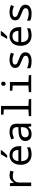

<svg xmlns="http://www.w3.org/2000/svg" viewBox="1992 -2798 816 4841"><g transform="rotate(-90 2400.5 -378.0)"><path d="M517.1 -523.9 493.2 -442.9Q433.1 -464.8 383.8 -464.8Q304.2 -464.8 261 -419.7Q217.8 -374.5 217.8 -289.1V0H128.9V-536.1H201.2L211.9 -438H215.8Q252.9 -496.1 295.4 -521Q337.9 -545.9 399.9 -545.9Q457.5 -545.9 517.1 -523.9Z M1135.3 -251H757.3Q761.2 -67.9 925.3 -67.9Q1020.5 -67.9 1106 -105V-26.9Q1024.9 9.8 928.2 9.8Q808.6 9.8 736.8 -63.2Q665 -136.2 665 -264.2Q665 -394 731.2 -470Q797.4 -545.9 908.2 -545.9Q1011.7 -545.9 1073.5 -480.5Q1135.3 -415 1135.3 -306.2ZM759.3 -323.2H1039.1Q1039.1 -472.2 906.2 -472.2Q772 -472.2 759.3 -323.2ZM844.2 -619.1Q890.1 -684.1 929.2 -766.1H1036.1V-755.9Q981.4 -671.4 903.3 -606H844.2Z M1637.2 0 1619.1 -74.2H1615.2Q1577.6 -26.9 1538.1 -8.5Q1498.5 9.8 1436 9.8Q1356.4 9.8 1311.3 -32.2Q1266.1 -74.2 1266.1 -149.9Q1266.1 -312 1515.1 -319.8L1614.3 -323.2V-356.9Q1614.3 -472.2 1495.1 -472.2Q1423.3 -472.2 1335 -432.1L1304.2 -499Q1399.9 -545.9 1491.2 -545.9Q1602.1 -545.9 1651.6 -503.4Q1701.2 -460.9 1701.2 -367.2V0ZM1613.3 -262.2 1534.2 -258.8Q1438.5 -254.9 1398.4 -228.8Q1358.4 -202.6 1358.4 -148.9Q1358.4 -62 1456.1 -62Q1527.8 -62 1570.6 -101.8Q1613.3 -141.6 1613.3 -213.9Z M2060.1 -689.9 1929.2 -700.2V-759.8H2149.4V-69.8L2321.3 -60.1V0H1892.1V-60.1L2060.1 -69.8Z M2709.5 -756.8Q2761.2 -756.8 2761.2 -701.2Q2761.2 -672.9 2745.8 -658.9Q2730.5 -645 2709.5 -645Q2657.2 -645 2657.2 -701.2Q2657.2 -756.8 2709.5 -756.8ZM2664.6 -465.8 2533.2 -476.1V-536.1H2753.4V-69.8L2925.3 -60.1V0H2496.6V-60.1L2664.6 -69.8Z M3099.6 -23.9V-105Q3193.8 -63 3280.3 -63Q3414.6 -63 3414.6 -142.1Q3414.6 -169.9 3390.6 -190.4Q3366.7 -210.9 3280.3 -242.2Q3166.5 -284.7 3137 -320.1Q3107.4 -355.5 3107.4 -403.8Q3107.4 -470.2 3161.9 -508.1Q3216.3 -545.9 3312.5 -545.9Q3409.2 -545.9 3492.7 -509.8L3463.4 -437Q3374.5 -472.2 3307.6 -472.2Q3192.4 -472.2 3192.4 -407.2Q3192.4 -377.4 3217 -359.6Q3241.7 -341.8 3330.6 -310.1Q3433.6 -272.5 3467.5 -236.1Q3501.5 -199.7 3501.5 -147Q3501.5 -73.7 3444.3 -32Q3387.2 9.8 3282.7 9.8Q3161.6 9.8 3099.6 -23.9Z M4135.7 -251H3757.8Q3761.7 -67.9 3925.8 -67.9Q4021 -67.9 4106.4 -105V-26.9Q4025.4 9.8 3928.7 9.8Q3809.1 9.8 3737.3 -63.2Q3665.5 -136.2 3665.5 -264.2Q3665.5 -394 3731.7 -470Q3797.9 -545.9 3908.7 -545.9Q4012.2 -545.9 4074 -480.5Q4135.7 -415 4135.7 -306.2ZM3759.8 -323.2H4039.6Q4039.6 -472.2 3906.7 -472.2Q3772.5 -472.2 3759.8 -323.2ZM3844.7 -619.1Q3890.6 -684.1 3929.7 -766.1H4036.6V-755.9Q3981.9 -671.4 3903.8 -606H3844.7Z M4299.8 -23.9V-105Q4394 -63 4480.5 -63Q4614.7 -63 4614.7 -142.1Q4614.7 -169.9 4590.8 -190.4Q4566.9 -210.9 4480.5 -242.2Q4366.7 -284.7 4337.2 -320.1Q4307.6 -355.5 4307.6 -403.8Q4307.6 -470.2 4362.1 -508.1Q4416.5 -545.9 4512.7 -545.9Q4609.4 -545.9 4692.9 -509.8L4663.6 -437Q4574.7 -472.2 4507.8 -472.2Q4392.6 -472.2 4392.6 -407.2Q4392.6 -377.4 4417.2 -359.6Q4441.9 -341.8 4530.8 -310.1Q4633.8 -272.5 4667.7 -236.1Q4701.7 -199.7 4701.7 -147Q4701.7 -73.7 4644.5 -32Q4587.4 9.8 4482.9 9.8Q4361.8 9.8 4299.8 -23.9Z"/></g></svg>

Font: Noto Mono
Style: Regular
Weight: 400
Designer: Monotype Design Team
Foundry: Monotype Imaging Inc.
Version: Version 1.00